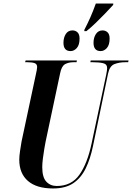

<svg xmlns="http://www.w3.org/2000/svg" viewBox="-20 -1056 747 1086"><path d="M457 -887Q477 -926 492 -960Q507 -994 522 -1036H621L620 -1028Q601 -1007 574.5 -979.5Q548 -952 520.5 -925.5Q493 -899 469 -880H457ZM379 -767Q339 -767 339 -814Q339 -843 352 -863.5Q365 -884 390 -884Q407 -884 418.5 -873Q430 -862 430 -838Q430 -802 414.5 -784.5Q399 -767 379 -767ZM549 -767Q509 -767 509 -814Q509 -843 522.5 -863.5Q536 -884 560 -884Q577 -884 588.5 -873Q600 -862 600 -838Q600 -802 584.5 -784.5Q569 -767 549 -767ZM280 10Q187 10 138 -32.5Q89 -75 89 -153Q89 -173 93.5 -203Q98 -233 102 -256L182 -631Q186 -649 188 -659.5Q190 -670 190 -677Q190 -694 175.5 -699Q161 -704 136 -704H122L125 -714H415L413 -704H395Q368 -704 348 -693Q328 -682 320 -641L238 -255Q235 -240 230.5 -213.5Q226 -187 222.5 -159Q219 -131 219 -111Q219 -53 242 -28.5Q265 -4 301 -4Q384 -4 429 -67.5Q474 -131 498 -244L581 -635Q586 -660 586 -671Q586 -693 563.5 -698.5Q541 -704 506 -704H491L493 -714H707L705 -704H687Q655 -704 627.5 -693.5Q600 -683 591 -639L506 -230Q491 -157 464.5 -103Q438 -49 394 -19.5Q350 10 280 10Z"/></svg>

Font: Noto Serif Display ExtraCondensed
Style: Bold Italic
Weight: 700
Width: 2
Italic angle: -12°
Designer: Monotype Design Team
Foundry: Monotype Imaging Inc.
Version: Version 2.009